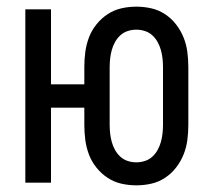

<svg xmlns="http://www.w3.org/2000/svg" viewBox="-20 -548 634 576"><path d="M389 8Q366 8 344 3Q322 -2 303 -14.5Q284 -27 269.5 -45Q255 -63 247 -84Q239 -105 236 -127.5Q233 -150 233 -173V-225H133V0H56V-520H133V-295H233V-347Q233 -370 236 -392.5Q239 -415 247 -436Q255 -457 269.5 -475Q284 -493 303 -505.5Q322 -518 344 -523Q366 -528 389 -528Q412 -528 434 -523Q456 -518 475 -505.5Q494 -493 508 -475Q522 -457 530.5 -436Q539 -415 542 -392.5Q545 -370 545 -347V-173Q545 -150 542 -127.5Q539 -105 530.5 -84Q522 -63 508 -45Q494 -27 475 -14.5Q456 -2 434 3Q412 8 389 8ZM389 -61Q402 -61 414.5 -65Q427 -69 436.5 -77.5Q446 -86 452.5 -97.5Q459 -109 462.5 -121.5Q466 -134 467.5 -147Q469 -160 469 -173V-347Q469 -360 467.5 -373Q466 -386 462.5 -398.5Q459 -411 452.5 -422.5Q446 -434 436.5 -442.5Q427 -451 414.5 -455Q402 -459 389 -459Q376 -459 363.5 -455Q351 -451 341.5 -442.5Q332 -434 325.5 -422.5Q319 -411 315.5 -398.5Q312 -386 310.5 -373Q309 -360 309 -347V-173Q309 -160 310.5 -147Q312 -134 315.5 -121.5Q319 -109 325.5 -97.5Q332 -86 341.5 -77.5Q351 -69 363.5 -65Q376 -61 389 -61Z"/></svg>

Font: Iosevka QP
Style: Regular
Weight: 400
Designer: Belleve Invis
Foundry: Belleve Invis
Version: Version 20.0.0; ttfautohint (v1.8.4)